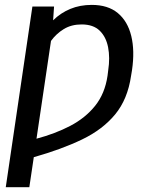

<svg xmlns="http://www.w3.org/2000/svg" viewBox="-20 -573 640 796"><path d="M200.2 -488.8Q231.4 -519.5 271.5 -536.1Q311.5 -552.7 360.4 -552.7Q427.7 -552.7 468.5 -518.8Q509.3 -484.9 524.2 -423.8Q539.1 -362.8 527.3 -282.2L523.4 -258.8Q509.3 -161.6 457.3 -98.6Q405.3 -35.6 319.8 5.4Q234.4 46.4 120.1 78.6L101.6 203.1H3.9L114.3 -545.9H204.1ZM131.3 2Q209 -18.6 271.5 -51.3Q334 -84 374.5 -134.5Q415 -185.1 425.8 -258.8L428.7 -282.2Q436.5 -333.5 428.2 -376.7Q419.9 -419.9 393.3 -445.8Q366.7 -471.7 318.4 -471.7Q275.9 -471.7 244.4 -452.4Q212.9 -433.1 191.4 -403.3Z"/></svg>

Font: Inter Display
Style: Italic
Weight: 400
Italic angle: -9.39999°
Designer: Rasmus Andersson
Foundry: rsms
Version: Version 4.000;git-a52131595